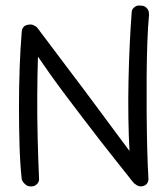

<svg xmlns="http://www.w3.org/2000/svg" viewBox="-20 -666 602 688"><path d="M91 2Q81 2 75 -2Q69 -6 65 -11Q61 -16 59.5 -19.5Q58 -23 58 -23Q52 -77 50 -144Q48 -211 48 -283Q48 -355 50.5 -424.5Q53 -494 58 -553Q58 -553 59 -559Q60 -565 66 -571Q72 -577 86 -578Q93 -579 98.5 -576.5Q104 -574 108.5 -571Q113 -568 114 -566Q167 -495 222.5 -422Q278 -349 333 -274.5Q388 -200 444 -125Q441 -180 440 -245.5Q439 -311 440.5 -378.5Q442 -446 445 -509Q448 -572 452 -623Q452 -623 452.5 -626.5Q453 -630 456 -634.5Q459 -639 465.5 -643Q472 -647 483 -646Q493 -646 499 -642.5Q505 -639 508.5 -634Q512 -629 513 -624Q514 -619 514 -615.5Q514 -612 514 -612Q510 -571 508 -514.5Q506 -458 505.5 -393.5Q505 -329 505.5 -262.5Q506 -196 507.5 -134.5Q509 -73 512 -24Q512 -24 511.5 -20Q511 -16 508.5 -11Q506 -6 500.5 -2.5Q495 1 486 2Q477 2 469 -3Q461 -8 456.5 -13.5Q452 -19 452 -19Q452 -19 438 -37Q424 -55 399 -86Q374 -117 343.5 -156.5Q313 -196 280 -239Q247 -282 215.5 -324Q184 -366 158.5 -402Q133 -438 116 -463Q114 -399 113.5 -323Q113 -247 115 -169.5Q117 -92 120 -23Q120 -23 119.5 -19Q119 -15 116 -10.5Q113 -6 107 -2Q101 2 91 2Z"/></svg>

Font: Sour Gummy Black ExtraLight
Style: Regular
Weight: 250
Version: Version 1.000